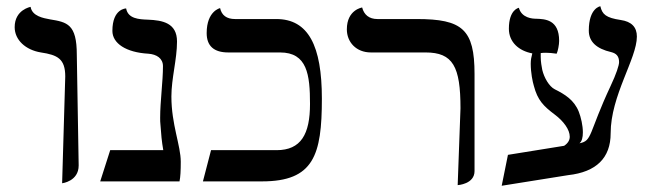

<svg xmlns="http://www.w3.org/2000/svg" viewBox="-20 -581 2093 615"><path d="M179 6C179 6 232 0 232 -51L226 -406C226 -504 195 -510 140 -519C119 -523 83 -529 78 -559C78 -559 27 -550 27 -494C27 -453 62 -421 111 -413C164 -405 189 -393 189 -336Z M529 -272C529 -330 547 -391 547 -448C547 -508 500 -516 454 -518C425 -519 390 -521 384 -554C384 -554 340 -554 340 -482C340 -442 384 -413 455 -409C482 -407 502 -394 502 -369C502 -320 493 -256 493 -204C493 -196 493 -188 494 -181C496 -152 498 -128 503 -100H333L301 0H555C558 -14 559 -35 559 -63C559 -115 529 -182 529 -272Z M973 -248C973 -151 944 -100 866 -100H656L630 0H819C985 0 1011 -84 1011 -265C1011 -434 968 -520 865 -520H733C706 -520 690 -532 685 -555C685 -555 642 -546 642 -475C642 -434 665 -413 711 -413H877C964 -413 973 -342 973 -248Z M1446 12C1446 12 1500 9 1500 -33V-344C1500 -487 1461 -520 1315 -520H1189C1162 -520 1146 -534 1140 -557C1140 -557 1091 -550 1091 -487C1091 -446 1121 -413 1168 -413H1343C1431 -413 1455 -368 1455 -234Z M1685 -410C1682 -398 1680 -390 1680 -377C1680 -348 1686 -319 1690 -306C1702 -260 1721 -241 1757 -214C1785 -193 1805 -166 1805 -143C1805 -132 1799 -122 1787 -114L1607 -85L1587 14L1800 -20C1890 -30 1936 -75 1936 -154C1936 -275 2020 -393 2020 -464C2020 -494 2003 -512 1968 -517C1921 -524 1909 -535 1903 -561C1903 -561 1866 -556 1866 -483C1866 -448 1890 -425 1938 -414C1954 -410 1963 -401 1963 -382C1963 -372 1954 -344 1936 -306C1864 -152 1878 -130 1836 -122C1844 -128 1847 -141 1847 -157C1847 -179 1841 -205 1834 -223C1819 -261 1789 -279 1757 -295C1739 -304 1723 -332 1717 -357C1715 -368 1712 -382 1712 -399C1712 -404 1712 -408 1712 -411C1718 -412 1724 -412 1729 -412C1739 -412 1749 -411 1763 -409C1767 -417 1771 -438 1771 -450C1771 -519 1725 -520 1697 -521C1686 -521 1651 -523 1642 -556C1642 -556 1610 -551 1610 -489C1610 -446 1642 -418 1685 -410Z"/></svg>

Font: Libertinus Serif Display
Style: Regular
Weight: 400
Designer: Philipp H. Poll, Khaled Hosny
Foundry: Caleb Maclennan
Version: Version 7.050;RELEASE